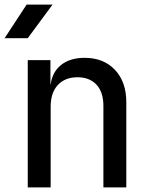

<svg xmlns="http://www.w3.org/2000/svg" viewBox="-32 -810 652 830"><path d="M88 0V-550H186V-445H187Q194 -499 232.5 -529.5Q271 -560 334 -560Q416 -560 465 -508Q514 -456 514 -368V0H415V-352Q415 -412 385 -444Q355 -476 303 -476Q249 -476 218 -442.5Q187 -409 187 -349V0ZM-12 -645 83 -790H195L88 -645Z"/></svg>

Font: JetBrains Mono NL Medium
Style: Regular
Weight: 500
Monospace: yes
Designer: Philipp Nurullin, Konstantin Bulenkov
Foundry: JetBrains
Version: Version 2.305; ttfautohint (v1.8.4.7-5d5b)